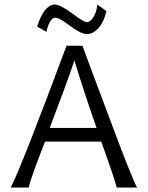

<svg xmlns="http://www.w3.org/2000/svg" viewBox="-20 -837 660 857"><path d="M592 0H501Q494 -32 432 -205H181Q117 -42 108 0H28Q78 -98 277 -633H348Q396 -502 458 -338Q570 -37 592 0ZM202 -266H411Q358 -417 312 -567Q288 -492 202 -266ZM454 -788V-783Q442 -736 418.5 -710.5Q395 -685 367 -685Q340 -685 284 -728Q244 -758 227 -758Q202 -758 187 -695L146 -718Q175 -813 223 -817Q248 -817 301 -778Q354 -738 368 -738Q383 -738 397.5 -761.5Q412 -785 414 -816Q422 -812 454 -788Z"/></svg>

Font: GFS Neohellenic Rg
Style: Regular
Weight: 400
Designer: Takis Katsoulidis and George D. Matthiopoulos
Foundry: Takis Katsoulidis and George D. Matthiopoulos
Version: Version 1.0